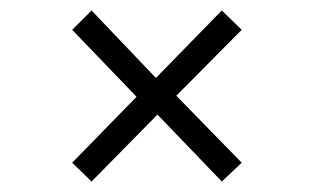

<svg xmlns="http://www.w3.org/2000/svg" viewBox="-20 -491 600 367"><path d="M442 -434 317 -308 442 -180 404 -144 281 -272 155 -144 118 -180 241 -306 118 -434 155 -471 278 -342 404 -471Z"/></svg>

Font: Statis Sans Light
Style: Regular
Weight: 300
Designer: bBox Type GmbH
Foundry: bBox Type GmbH
Version: Version 1.000